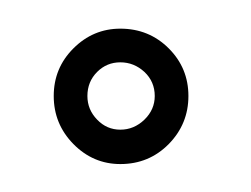

<svg xmlns="http://www.w3.org/2000/svg" viewBox="-20 -712 175 134"><path d="M64 -597.5Q84 -597.5 97.8 -611.5Q111.5 -625.5 111.5 -645Q111.5 -664.5 97.8 -678.2Q84 -692 64 -692Q45 -692 31.2 -678.2Q17.5 -664.5 17.5 -645Q17.5 -625.5 31.2 -611.5Q45 -597.5 64 -597.5ZM64 -621.5Q54.5 -621.5 47.8 -628.5Q41 -635.5 41 -645Q41 -655 47.8 -661.8Q54.5 -668.5 64 -668.5Q73.5 -668.5 80.8 -661.8Q88 -655 88 -645Q88 -635.5 80.8 -628.5Q73.5 -621.5 64 -621.5Z"/></svg>

Font: Anybody Expanded Light
Style: Regular
Weight: 300
Width: 7
Version: Version 1.113;gftools[0.9.25]